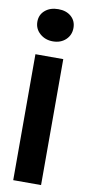

<svg xmlns="http://www.w3.org/2000/svg" viewBox="-89 -600 382 849"><g transform="rotate(10 101.5 -175.5)"><path d="M36.1 213.9H161.1V-351.6H36.1ZM101.6 -565.4Q65.4 -565.4 42.5 -545.9Q19.5 -526.4 19.5 -495.1Q19.5 -462.9 43.5 -441.9Q67.4 -420.9 101.6 -420.9Q136.7 -420.9 159.2 -441.9Q181.6 -462.9 181.6 -495.1Q181.6 -526.4 159.7 -545.9Q137.7 -565.4 101.6 -565.4Z"/></g></svg>

Font: Josefin Sans CFJ
Style: Bold
Weight: 700
Designer: Santiago Orozco
Foundry: Typemade
Version: Version 2.001